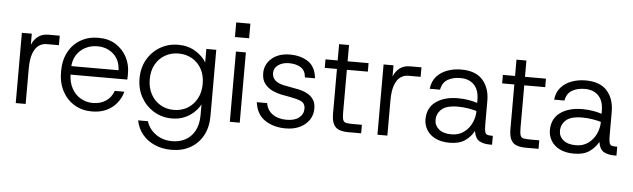

<svg xmlns="http://www.w3.org/2000/svg" viewBox="-54 -909 4453 1350"><g transform="rotate(5 2172.5 -234.0)"><path d="M69 0V-496H139V-417Q155 -456 184 -477.5Q213 -499 256 -499H336V-432H249Q219 -432 194 -414.5Q169 -397 154 -356.5Q139 -316 139 -247V0Z M607 12Q537 12 483 -20.5Q429 -53 398 -111.5Q367 -170 367 -249Q367 -328 397.5 -386Q428 -444 483 -476Q538 -508 609 -508Q681 -508 732 -475.5Q783 -443 810 -391Q837 -339 837 -279Q837 -269 837 -258Q837 -247 836 -233H421V-293H769Q766 -366 720 -407Q674 -448 606 -448Q561 -448 522 -428Q483 -408 459 -369.5Q435 -331 435 -274V-247Q435 -180 460 -135.5Q485 -91 524.5 -69.5Q564 -48 607 -48Q663 -48 701 -74Q739 -100 755 -146H823Q811 -101 782 -65Q753 -29 709 -8.5Q665 12 607 12Z M1188 232Q1122 232 1069.5 209Q1017 186 982.5 144.5Q948 103 937 46H1006Q1023 101 1072 136Q1121 171 1188 171Q1240 171 1281.5 148.5Q1323 126 1347 81Q1371 36 1371 -29V-104Q1355 -75 1327.5 -48.5Q1300 -22 1261 -5Q1222 12 1171 12Q1102 12 1045 -22Q988 -56 954.5 -115Q921 -174 921 -249Q921 -324 954.5 -382.5Q988 -441 1045 -474.5Q1102 -508 1172 -508Q1241 -508 1293 -476.5Q1345 -445 1371 -401V-496H1441V-29Q1441 51 1409 109.5Q1377 168 1320 200Q1263 232 1188 232ZM1180 -49Q1233 -49 1275.5 -74Q1318 -99 1342.5 -144.5Q1367 -190 1367 -249Q1367 -309 1342.5 -353.5Q1318 -398 1275.5 -422.5Q1233 -447 1180 -447Q1127 -447 1084.5 -422.5Q1042 -398 1017.5 -353.5Q993 -309 993 -249Q993 -190 1017.5 -144.5Q1042 -99 1084.5 -74Q1127 -49 1180 -49Z M1580 0V-496H1650V0ZM1564 -597V-700H1664V-597Z M1975 12Q1888 12 1828 -28.5Q1768 -69 1757 -154H1830Q1838 -105 1876.5 -77Q1915 -49 1977 -49Q2033 -49 2064 -74Q2095 -99 2095 -138Q2095 -167 2077 -181.5Q2059 -196 2009 -206Q1988 -211 1967.5 -214.5Q1947 -218 1926 -222Q1895 -228 1862 -243Q1829 -258 1806.5 -286.5Q1784 -315 1784 -361Q1784 -424 1832.5 -466Q1881 -508 1961 -508Q2037 -508 2089.5 -473Q2142 -438 2150 -357H2079Q2075 -406 2042 -426.5Q2009 -447 1959 -447Q1914 -447 1883.5 -425.5Q1853 -404 1853 -369Q1853 -305 1941 -288Q1954 -286 1966.5 -283.5Q1979 -281 1991.5 -278.5Q2004 -276 2016 -274Q2037 -271 2062 -264Q2087 -257 2110.5 -243Q2134 -229 2149 -205.5Q2164 -182 2164 -144Q2164 -99 2140.5 -64Q2117 -29 2074.5 -8.5Q2032 12 1975 12Z M2416 0Q2378 0 2351.5 -10Q2325 -20 2311.5 -46.5Q2298 -73 2298 -122V-436H2212V-496H2298V-611H2368V-496H2516V-436H2368V-135Q2368 -99 2373.5 -83Q2379 -67 2395.5 -63.5Q2412 -60 2446 -60H2507V0Z M2622 0V-496H2692V-417Q2708 -456 2737 -477.5Q2766 -499 2809 -499H2889V-432H2802Q2772 -432 2747 -414.5Q2722 -397 2707 -356.5Q2692 -316 2692 -247V0Z M3133 12Q3071 12 3030 -9Q2989 -30 2969 -64.5Q2949 -99 2949 -137Q2949 -219 3008.5 -262Q3068 -305 3165 -305Q3206 -305 3242 -298.5Q3278 -292 3301 -284V-305Q3301 -375 3265.5 -411.5Q3230 -448 3169 -448Q3117 -448 3079.5 -426.5Q3042 -405 3033 -354H2960Q2966 -408 2997 -442Q3028 -476 3073.5 -492Q3119 -508 3169 -508Q3272 -508 3321.5 -451.5Q3371 -395 3371 -305V-138Q3371 -102 3375.5 -86Q3380 -70 3391.5 -66.5Q3403 -63 3423 -63H3431V0H3416Q3370 0 3340.5 -17Q3311 -34 3303 -86Q3281 -45 3240.5 -16.5Q3200 12 3133 12ZM3140 -48Q3190 -48 3226 -74Q3262 -100 3281.5 -141Q3301 -182 3301 -227Q3277 -234 3241.5 -240Q3206 -246 3170 -246Q3088 -246 3054 -215Q3020 -184 3020 -139Q3020 -100 3051 -74Q3082 -48 3140 -48Z M3668 0Q3630 0 3603.5 -10Q3577 -20 3563.5 -46.5Q3550 -73 3550 -122V-436H3464V-496H3550V-611H3620V-496H3768V-436H3620V-135Q3620 -99 3625.5 -83Q3631 -67 3647.5 -63.5Q3664 -60 3698 -60H3759V0Z M4011 12Q3949 12 3908 -9Q3867 -30 3847 -64.5Q3827 -99 3827 -137Q3827 -219 3886.5 -262Q3946 -305 4043 -305Q4084 -305 4120 -298.5Q4156 -292 4179 -284V-305Q4179 -375 4143.5 -411.5Q4108 -448 4047 -448Q3995 -448 3957.5 -426.5Q3920 -405 3911 -354H3838Q3844 -408 3875 -442Q3906 -476 3951.5 -492Q3997 -508 4047 -508Q4150 -508 4199.5 -451.5Q4249 -395 4249 -305V-138Q4249 -102 4253.5 -86Q4258 -70 4269.5 -66.5Q4281 -63 4301 -63H4309V0H4294Q4248 0 4218.5 -17Q4189 -34 4181 -86Q4159 -45 4118.5 -16.5Q4078 12 4011 12ZM4018 -48Q4068 -48 4104 -74Q4140 -100 4159.5 -141Q4179 -182 4179 -227Q4155 -234 4119.5 -240Q4084 -246 4048 -246Q3966 -246 3932 -215Q3898 -184 3898 -139Q3898 -100 3929 -74Q3960 -48 4018 -48Z"/></g></svg>

Font: Host Grotesk Light Light
Style: Regular
Weight: 300
Version: Version 1.003